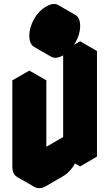

<svg xmlns="http://www.w3.org/2000/svg" viewBox="-20 -911 560 982"><path d="M130 -450 217 -500V-60L390 -160V-600L476 -650V-110L390 -60V-160Q390 -134 378 -104Q366 -74 346 -48.5Q326 -23 303 -10L217 40Q182 60 156 45Q130 30 130 -10ZM303 -828Q340 -849 365 -835Q390 -821 390 -778Q390 -735 365 -692Q340 -649 303 -628Q266 -607 241.5 -621Q217 -635 217 -678Q217 -721 241.5 -764Q266 -807 303 -828ZM303 -761Q292 -754 283.5 -739.5Q275 -725 275 -712Q275 -699 283.5 -694Q292 -689 303 -696Q314 -702 322.5 -716.5Q331 -731 331 -744Q331 -757 322.5 -762Q314 -767 303 -761ZM390 -160V-60L303 -110V-210ZM476 -650 390 -600 303 -650 390 -700ZM390 -600V-160L303 -210V-650ZM217 -500 130 -450 43 -500 130 -550ZM390 -160 217 -60 130 -110 303 -210ZM323 -762Q331 -757 331 -744Q331 -731 322.5 -716.5Q314 -702 303 -696Q292 -689 283 -694L197 -744Q205 -739 217 -746Q228 -752 236.5 -766.5Q245 -781 245 -794Q245 -807 236 -812ZM130 -450V-10Q130 30 156 45L69 -5Q43 -20 43 -60V-500ZM365 -835Q340 -849 303 -828Q266 -807 241.5 -764Q217 -721 217 -678Q217 -635 241 -621L155 -671Q130 -685 130 -728Q130 -771 154.5 -814Q179 -857 217 -878Q254 -899 278 -885Z"/></svg>

Font: Nabla Normal
Style: Regular
Weight: 400
Designer: Arthur Reinders Folmer
Version: Version 1.000